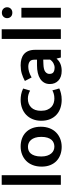

<svg xmlns="http://www.w3.org/2000/svg" viewBox="754 -1506 762 2311"><g transform="rotate(-90 1135.5 -351.0)"><path d="M66 0V-712H182V0Z M765 -241Q765 -182 746.5 -135Q728 -88 695 -56Q662 -24 618 -7Q574 10 523 10Q472 10 428.5 -6Q385 -22 353 -52.5Q321 -83 303 -128Q285 -173 285 -231Q285 -291 303.5 -338.5Q322 -386 355 -418Q388 -450 432 -467Q476 -484 527 -484Q578 -484 621.5 -468.5Q665 -453 697 -422Q729 -391 747 -346Q765 -301 765 -241ZM643 -236Q643 -279 633 -309.5Q623 -340 606.5 -359Q590 -378 568.5 -387Q547 -396 524 -396Q501 -396 480 -388.5Q459 -381 443 -362.5Q427 -344 417 -313Q407 -282 407 -236Q407 -194 417 -164.5Q427 -135 443.5 -115.5Q460 -96 481.5 -87Q503 -78 526 -78Q548 -78 569.5 -86Q591 -94 607 -112Q623 -130 633 -160.5Q643 -191 643 -236Z M1105 -78Q1137 -78 1161.5 -85.5Q1186 -93 1203 -102L1226 -19Q1204 -8 1168 1Q1132 10 1089 10Q1036 10 990 -5.5Q944 -21 910 -52Q876 -83 856.5 -129Q837 -175 837 -236Q837 -292 855.5 -338Q874 -384 907.5 -416.5Q941 -449 987.5 -466.5Q1034 -484 1090 -484Q1121 -484 1154 -478Q1187 -472 1225 -454L1200 -370Q1177 -383 1153 -390Q1129 -397 1103 -397Q1037 -397 997 -356.5Q957 -316 957 -239Q957 -194 970 -163Q983 -132 1004 -113Q1025 -94 1051.5 -86Q1078 -78 1105 -78Z M1316 -433Q1360 -457 1405 -470.5Q1450 -484 1504 -484Q1546 -484 1580 -474.5Q1614 -465 1639 -444Q1664 -423 1677.5 -389.5Q1691 -356 1691 -308V0H1598L1586 -50H1583Q1532 10 1438 10Q1363 10 1321 -29.5Q1279 -69 1279 -132Q1279 -172 1296 -201Q1313 -230 1342.5 -249Q1372 -268 1413 -277.5Q1454 -287 1502 -287H1572V-320Q1572 -359 1549 -375.5Q1526 -392 1487 -392Q1459 -392 1427.5 -383Q1396 -374 1358 -352ZM1573 -212 1519 -210Q1453 -208 1427 -187.5Q1401 -167 1401 -138Q1401 -101 1423 -88Q1445 -75 1474 -75Q1503 -75 1529.5 -89.5Q1556 -104 1573 -130Z M1822 0V-712H1938V0Z M2079 0V-475H2197V0ZM2138 -584Q2107 -584 2089.5 -602Q2072 -620 2072 -647Q2072 -673 2090 -691.5Q2108 -710 2138 -710Q2167 -710 2185 -692Q2203 -674 2203 -647Q2203 -620 2185 -602Q2167 -584 2138 -584Z"/></g></svg>

Font: Mukta Vaani SemiBold
Style: Regular
Weight: 600
Designer: Noopur Datye, Girish Dalvi, Yashodeep Gholap, Pallavi Karambelkar
Foundry: Ek Type
Version: Version 2.538;PS 1.000;hotconv 16.6.51;makeotf.lib2.5.65220;